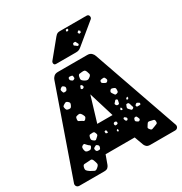

<svg xmlns="http://www.w3.org/2000/svg" viewBox="-207 -1074 1168 1229"><g transform="rotate(-30 377.5 -460.0)"><path d="M22 0Q13 0 6.5 -6.5Q0 -13 0 -22Q0 -26 1 -29L224 -667Q227 -678 238 -689Q249 -700 269 -700H486Q506 -700 517 -689Q528 -678 531 -667L754 -29Q755 -26 755 -22Q755 -13 748.5 -6.5Q742 0 733 0H548Q529 0 520.5 -8.5Q512 -17 509 -25L485 -91H270L246 -25Q243 -17 235 -8.5Q227 0 207 0ZM325 -636Q319 -637 315.5 -636.5Q312 -636 309 -631Q305 -620 313 -612Q319 -607 323 -605Q327 -603 334 -607Q341 -610 341 -614.5Q341 -619 340 -627Q339 -633 335.5 -634Q332 -635 325 -636ZM431 -609Q426 -620 420 -622Q414 -624 403 -623Q390 -622 382.5 -620.5Q375 -619 372 -606Q368 -591 371 -583.5Q374 -576 387 -568Q400 -560 408.5 -560.5Q417 -561 429 -571Q439 -580 437.5 -588Q436 -596 431 -609ZM254 -602Q248 -607 243.5 -605.5Q239 -604 233 -599Q224 -593 228 -582Q230 -574 232 -570Q234 -566 242 -566Q251 -566 255 -568.5Q259 -571 262 -579Q265 -588 263 -592.5Q261 -597 254 -602ZM353 -553Q348 -553 347.5 -550Q347 -547 345 -542Q343 -538 342 -535.5Q341 -533 344 -530Q350 -524 358 -529Q366 -533 364 -541Q361 -552 353 -553ZM513 -512Q510 -519 506.5 -520.5Q503 -522 495 -521Q487 -520 482 -519Q477 -518 475 -510Q474 -501 478 -498Q482 -495 489 -491Q496 -487 500.5 -485.5Q505 -484 511 -489Q517 -495 517 -499.5Q517 -504 513 -512ZM229 -501Q222 -507 217 -507Q212 -507 204 -502Q195 -497 191 -492.5Q187 -488 190 -478Q192 -467 196.5 -463Q201 -459 213 -458Q223 -457 227 -461.5Q231 -466 235 -475Q239 -484 238 -489Q237 -494 229 -501ZM321 -286H434L377 -472ZM524 -433Q516 -436 511 -436Q506 -436 501 -429Q496 -422 497 -417.5Q498 -413 503 -406Q509 -397 512.5 -392.5Q516 -388 526 -391Q536 -394 537.5 -399.5Q539 -405 539 -416Q539 -424 535.5 -427Q532 -430 524 -433ZM268 -386Q262 -396 256 -398Q250 -400 239 -397Q228 -395 225.5 -390Q223 -385 222 -374Q221 -365 225 -362Q229 -359 237 -356Q248 -351 254 -346Q260 -341 269 -350Q278 -360 276.5 -367Q275 -374 268 -386ZM506 -360Q499 -363 496 -359Q493 -355 488 -350Q483 -345 481.5 -342.5Q480 -340 483 -334Q488 -324 498 -325Q505 -326 506.5 -329Q508 -332 509 -339Q510 -347 511.5 -351.5Q513 -356 506 -360ZM575 -341 565 -337 560 -329 569 -323 576 -330ZM568 -284Q565 -292 563.5 -297Q562 -302 554 -303Q545 -304 543 -299Q541 -294 538 -286Q534 -276 542 -269Q550 -262 554 -256.5Q558 -251 567 -256Q576 -262 573 -268Q570 -274 568 -284ZM504 -302 495 -295 496 -286 506 -283 509 -292ZM614 -273Q606 -279 601 -274Q596 -271 593.5 -268Q591 -265 593 -260Q595 -254 598.5 -254Q602 -254 608 -254Q615 -254 619 -254Q623 -254 624 -260Q626 -266 622.5 -268Q619 -270 614 -273ZM284 -237Q281 -246 278 -249Q275 -252 266 -252Q254 -251 247.5 -250.5Q241 -250 238 -239Q234 -226 236 -219Q238 -212 250 -204Q260 -198 265 -203.5Q270 -209 279 -216Q285 -221 286 -225.5Q287 -230 284 -237ZM432 -239Q423 -244 416 -238Q410 -232 414 -223Q416 -219 418.5 -219Q421 -219 426 -219Q435 -220 436 -226Q438 -236 432 -239ZM501 -230Q496 -233 493.5 -235.5Q491 -238 487 -235Q482 -231 483 -228Q484 -225 486 -219Q489 -210 496 -210Q501 -210 502.5 -212.5Q504 -215 506 -220Q507 -225 501 -230ZM353 -215 348 -224 336 -220 338 -206 351 -202ZM197 -203Q190 -210 186.5 -214.5Q183 -219 174 -215Q165 -210 163 -205Q161 -200 162 -189Q164 -178 166.5 -173Q169 -168 180 -165Q192 -163 199 -164.5Q206 -166 212 -177Q218 -187 211 -191Q204 -195 197 -203ZM568 -189Q565 -196 563 -199.5Q561 -203 554 -203Q546 -202 544 -198.5Q542 -195 540 -188Q539 -182 541 -179Q543 -176 548 -173Q554 -169 557.5 -167.5Q561 -166 567 -170Q572 -175 571.5 -179Q571 -183 568 -189ZM420 -185 415 -194 408 -187V-180L417 -176ZM255 -167Q248 -173 243.5 -171.5Q239 -170 231 -165Q225 -161 224.5 -157Q224 -153 226 -146Q228 -136 240 -135Q248 -135 252 -135.5Q256 -136 259 -143Q262 -152 262 -156.5Q262 -161 255 -167ZM626 -132Q616 -135 610.5 -134Q605 -133 600 -124Q593 -113 589 -106.5Q585 -100 594 -90Q602 -79 609.5 -81Q617 -83 629 -88Q642 -93 649 -96Q656 -99 655 -113Q654 -126 646 -127.5Q638 -129 626 -132ZM185 -94Q179 -108 170.5 -107.5Q162 -107 147 -106Q131 -105 121.5 -104.5Q112 -104 108 -88Q104 -72 110 -64.5Q116 -57 130 -48Q147 -38 156.5 -34Q166 -30 180 -43Q195 -55 193.5 -65.5Q192 -76 185 -94ZM285 -750Q269 -750 269 -766Q269 -774 274 -779L374 -901Q385 -914 392.5 -917Q400 -920 411 -920H607Q626 -920 626 -900Q626 -893 621 -888L474 -767Q466 -760 457 -755Q448 -750 432 -750ZM460 -910 448 -909 444 -898 454 -894 462 -899ZM525 -857 514 -865 504 -855 509 -843 522 -845ZM467 -802Q465 -807 463.5 -809.5Q462 -812 457 -812Q450 -812 446.5 -810.5Q443 -809 442 -802Q440 -797 443 -794.5Q446 -792 451 -789Q457 -785 460.5 -781.5Q464 -778 469 -782Q475 -787 472.5 -791Q470 -795 467 -802Z"/></g></svg>

Font: Rubik Moonrocks
Style: Regular
Weight: 400
Designer: Hubert and Fischer, NaN
Foundry: Hubert and Fischer, NaN
Version: Version 2.200